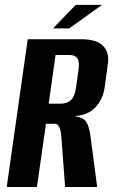

<svg xmlns="http://www.w3.org/2000/svg" viewBox="-20 -748 460 768"><path d="M6.9 0 90.9 -591H306.7Q365.7 -591 392.1 -564.7Q418.6 -538.5 411.3 -491.3L398.6 -398.7Q392.3 -351.9 362.7 -319.8Q333 -287.6 279.7 -283.5L280 -282.8Q313.4 -278.3 325 -260.6Q336.6 -242.9 341.9 -203.7L368.7 0H240.4L225.8 -196.2Q224.9 -212.5 222 -225.1Q219 -237.8 213.6 -245.4Q208.1 -252.9 198.1 -252.9H163.9L127.7 0ZM174.8 -333.3H223.2Q248.6 -333.3 264 -348Q279.3 -362.6 284.3 -398.5L294.2 -470.2Q298.9 -502.3 289 -515.2Q279.1 -528 259.7 -528H202.2ZM192 -634.4 283 -728.5H387.9L256.9 -634.4Z"/></svg>

Font: Alumni Sans SC Thin
Style: Italic
Weight: 100
Italic angle: -8°
Designer: Robert E. Leuschke
Foundry: Robert E. Leuschke
Version: Version 1.016